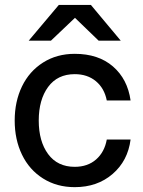

<svg xmlns="http://www.w3.org/2000/svg" viewBox="-20 -752 583 784"><path d="M285.2 12.2Q211.9 12.2 155.8 -23.2Q99.6 -58.6 69.8 -120.4Q40 -182.1 40 -259.8Q40 -337.4 69.8 -399.2Q99.6 -460.9 155.8 -496.6Q211.9 -532.2 285.2 -532.2Q381.8 -532.2 441.4 -480.5Q501 -428.7 513.2 -341.8H416Q406.2 -391.6 371.6 -420.4Q336.9 -449.2 285.2 -449.2Q214.8 -449.2 176.5 -397Q138.2 -344.7 138.2 -259.8Q138.2 -174.8 176.5 -122.8Q214.8 -70.8 285.2 -70.8Q337.9 -70.8 372.3 -100.8Q406.7 -130.9 416 -182.1H513.2Q502 -95.2 439.7 -41.5Q377.4 12.2 285.2 12.2ZM97.2 -585.9 220.2 -731.9H351.1L473.1 -585.9H382.8L286.1 -679.2L188 -585.9Z"/></svg>

Font: Aspekta 450
Style: Regular
Weight: 450
Designer: Ivo Dolenc
Version: Version 2.000